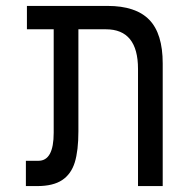

<svg xmlns="http://www.w3.org/2000/svg" viewBox="-20 -629 640 649"><path d="M338 -530H245V-185Q245 -120 232.8 -80.2Q220.5 -40.5 190 -20.2Q159.5 0 105.5 0H67.5V-85.5H110Q161.5 -85.5 161.5 -180V-530H71V-609H343.5Q439 -609 484.5 -562.2Q530 -515.5 530 -414.5V0H446.5V-396Q446.5 -530 338 -530Z"/></svg>

Font: JuliaMono
Style: Regular
Weight: 400
Monospace: yes
Designer: cormullion
Foundry: corm
Version: Version 0.055; ttfautohint (v1.8.4)